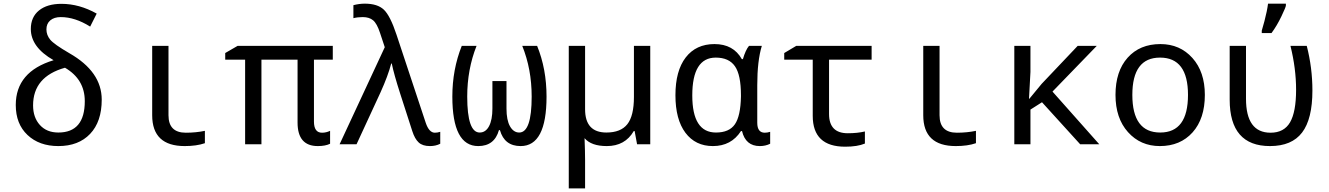

<svg xmlns="http://www.w3.org/2000/svg" viewBox="-20 -786 7241 1046"><path d="M272 -458Q147.9 -528.8 147.9 -627.9Q147.9 -692.9 192.4 -729Q236.8 -765.1 314.9 -765.1Q412.1 -765.1 506.8 -711.9L471.2 -641.1Q388.7 -692.9 311 -692.9Q274.9 -692.9 253.9 -675Q232.9 -657.2 232.9 -626Q232.9 -595.2 253.4 -570.1Q273.9 -544.9 357.9 -496.1Q534.2 -395.5 534.2 -243.2Q534.2 -123 470.9 -56.6Q407.7 9.8 297.9 9.8Q193.8 9.8 129.9 -50.5Q65.9 -110.8 65.9 -213.9Q65.9 -395.5 272 -458ZM334 -417Q160.2 -368.2 160.2 -211.9Q160.2 -146 197.3 -105Q234.4 -64 297.9 -64Q441.9 -64 441.9 -234.9Q441.9 -354 334 -417Z M897.9 -536.1V-158.2Q897.9 -63 992.2 -63Q1046.9 -63 1096.2 -73.2V-5.9Q1050.8 9.8 986.3 9.8Q809.1 9.8 809.1 -158.2V-536.1Z M1778.3 -73.2V-2.9Q1752.9 9.8 1711.4 9.8Q1601.1 9.8 1601.1 -118.2V-460.9H1404.3V0H1315.4V-460.9H1207V-497.1L1274.4 -536.1H1793V-460.9H1690.4V-124Q1690.4 -63 1734.4 -63Q1756.8 -63 1778.3 -73.2Z M1830.1 0 2076.2 -528.8 2050.3 -606.9Q2033.7 -657.7 2012.7 -675.3Q1991.7 -692.9 1956.1 -692.9Q1928.7 -692.9 1905.3 -687V-757.8Q1937 -766.1 1967.3 -766.1Q2036.6 -766.1 2071.3 -733.2Q2106 -700.2 2140.1 -597.2L2299.3 -117.2Q2317.4 -63 2349.1 -63Q2363.3 -63 2378.4 -67.9V-2.9Q2354 9.8 2322.3 9.8Q2282.2 9.8 2261 -9.8Q2239.7 -29.3 2226.1 -71.8L2160.2 -275.9Q2126.5 -380.4 2114.3 -439.9H2111.3Q2093.8 -372.6 2053.2 -283.2L1922.4 0Z M2495.6 -536.1H2576.2Q2525.4 -408.2 2525.4 -259.8Q2525.4 -64 2593.3 -64Q2626 -64 2644.3 -98.6Q2662.6 -133.3 2662.6 -194.8V-344.2H2739.3V-194.8Q2739.3 -131.3 2758.5 -97.7Q2777.8 -64 2808.6 -64Q2876.5 -64 2876.5 -259.8Q2876.5 -409.2 2825.2 -536.1H2906.2Q2957.5 -410.2 2957.5 -259.8Q2957.5 9.8 2816.4 9.8Q2728 9.8 2703.6 -77.1H2698.2Q2673.8 9.8 2585.4 9.8Q2444.3 9.8 2444.3 -259.8Q2444.3 -407.2 2495.6 -536.1Z M3167.5 -190.9Q3167.5 -64 3283.7 -64Q3361.8 -64 3397.7 -109.4Q3433.6 -154.8 3433.6 -257.8V-536.1H3522.5V0H3450.7L3437.5 -71.8H3432.6Q3385.3 9.8 3285.6 9.8Q3201.2 9.8 3164.6 -33.2Q3167.5 41.5 3167.5 84V240.2H3078.6V-536.1H3167.5Z M4021.5 -463.9H4027.3Q4042 -514.2 4060.5 -536.1H4130.4Q4105.5 -455.1 4105.5 -321.8V-117.2Q4105.5 -63 4146.5 -63Q4160.6 -63 4175.8 -67.9V-2.9Q4150.4 9.8 4119.6 9.8Q4042 9.8 4022.5 -71.8H4016.6Q3963.9 9.8 3863.8 9.8Q3768.6 9.8 3714.1 -62.7Q3659.7 -135.3 3659.7 -267.1Q3659.7 -400.4 3715.8 -473.1Q3772 -545.9 3872.6 -545.9Q3975.1 -545.9 4021.5 -463.9ZM4016.6 -259.8V-267.1Q4016.6 -377.9 3983.9 -425Q3951.2 -472.2 3879.4 -472.2Q3751.5 -472.2 3751.5 -266.1Q3751.5 -64 3880.4 -64Q3952.6 -64 3983.6 -108.9Q4014.6 -153.8 4016.6 -259.8Z M4728.5 -536.1V-460.9H4496.6V-165Q4496.6 -60.1 4598.6 -60.1Q4650.9 -60.1 4691.9 -69.8V-3.9Q4650.9 13.2 4584.5 13.2Q4407.7 13.2 4407.7 -154.8V-460.9H4252.4V-497.1L4317.9 -536.1Z M5098.6 -536.1V-158.2Q5098.6 -63 5192.9 -63Q5247.6 -63 5296.9 -73.2V-5.9Q5251.5 9.8 5187 9.8Q5009.8 9.8 5009.8 -158.2V-536.1Z M5587.9 -248 5654.8 -329.1 5851.1 -536.1H5955.1L5713.9 -287.1L5968.8 0H5864.7L5656.7 -229L5593.8 -189V0H5505.9V-536.1H5593.8V-394L5585.9 -248Z M6298.8 9.8Q6193.4 9.8 6125.2 -66.2Q6057.1 -142.1 6057.1 -269Q6057.1 -397.5 6123.3 -471.7Q6189.5 -545.9 6301.8 -545.9Q6408.2 -545.9 6476.1 -470.2Q6543.9 -394.5 6543.9 -269Q6543.9 -139.6 6477.1 -64.9Q6410.2 9.8 6298.8 9.8ZM6300.8 -64Q6452.1 -64 6452.1 -269Q6452.1 -472.2 6299.8 -472.2Q6148.9 -472.2 6148.9 -269Q6148.9 -64 6300.8 -64Z M6679.2 -536.1H6768.1V-248Q6768.1 -63 6901.9 -63Q6975.1 -63 7008.1 -119.6Q7041 -176.3 7041 -296.9Q7041 -412.6 7010.3 -536.1H7099.1Q7129.9 -416.5 7129.9 -293Q7129.9 -137.7 7073.7 -64Q7017.6 9.8 6898.9 9.8Q6679.2 9.8 6679.2 -243.2ZM6854 -619.1 6868.7 -671.4Q6883.3 -727.1 6888.2 -766.1H6985.4V-755.9Q6985.4 -748 6961.2 -697.3Q6937 -646.5 6907.2 -606H6854Z"/></svg>

Font: WenQuanYi Micro Hei Mono
Style: Regular
Weight: 400
Foundry: Ascender Corporation
Version: Version 0.2.0-beta